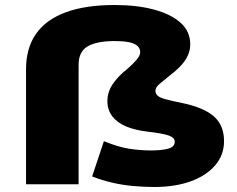

<svg xmlns="http://www.w3.org/2000/svg" viewBox="-20 -736 948 767"><path d="M596 11Q554 11 511 7Q468 3 427.5 -6.5Q387 -16 348 -31L395 -172Q454 -148 498 -141.5Q542 -135 583 -135Q625 -135 651.5 -142Q678 -149 678 -170Q678 -186 654.5 -194.5Q631 -203 570 -210Q519 -216 483.5 -231Q448 -246 428.5 -271.5Q409 -297 409 -332Q409 -369 431 -401Q453 -433 489 -461Q514 -483 527 -499Q540 -515 540 -527Q540 -544 527.5 -554Q515 -564 492 -568Q469 -572 438 -572Q367 -572 330.5 -551Q294 -530 294 -477V0H84V-459Q84 -544 124 -601Q164 -658 243 -687Q322 -716 437 -716Q528 -716 596 -697.5Q664 -679 702 -644.5Q740 -610 740 -559Q740 -537 731.5 -517Q723 -497 706.5 -478Q690 -459 664 -439Q634 -415 617.5 -401Q601 -387 601 -373Q601 -362 609.5 -354Q618 -346 641.5 -339.5Q665 -333 710 -324Q795 -306 835 -270.5Q875 -235 875 -172Q875 -117 839.5 -75.5Q804 -34 741.5 -11.5Q679 11 596 11Z"/></svg>

Font: Nunito Sans 7pt Expanded Black
Style: Regular
Weight: 900
Width: 7
Designer: Vernon Adams
Foundry: Vernon Adams
Version: Version 3.101;gftools[0.9.27]